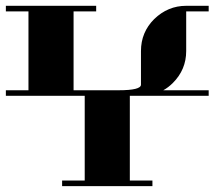

<svg xmlns="http://www.w3.org/2000/svg" viewBox="-20 -635 732 655"><path d="M0 -308.1V-327.1H77.1V-596.2H0V-615.2H308.1V-596.2H231V-327.1H384.8Q460.9 -327.1 460.9 -346.2V-460.9Q460.9 -524.9 505.9 -569.8Q552.7 -615.2 615.2 -615.2H691.9V-596.2H615.2V-460.9Q615.2 -397.5 569.8 -352.1Q554.7 -336.9 537.1 -327.1H691.9V-308.1H422.9V-19H500V0H191.9V-19H269V-308.1Z"/></svg>

Font: Hjet
Style: Regular
Weight: 400
Designer: T. Christopher White
Version: Version 1.2